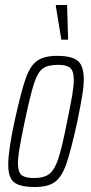

<svg xmlns="http://www.w3.org/2000/svg" viewBox="-20 -742 363 770"><path d="M13 -81Q13 -138 38 -254Q64 -372 82 -424.5Q100 -477 128 -497.5Q156 -518 209 -518Q268 -518 292 -498Q316 -478 316 -423Q316 -396 309.5 -357.5Q303 -319 290 -254Q264 -136 246 -84.5Q228 -33 200.5 -12.5Q173 8 120 8Q61 8 37 -10.5Q13 -29 13 -81ZM249 -254Q263 -321 269.5 -359.5Q276 -398 276 -422Q276 -457 261.5 -469.5Q247 -482 213 -482Q172 -482 151.5 -467Q131 -452 116.5 -407.5Q102 -363 79 -254Q65 -187 58.5 -149Q52 -111 52 -87Q52 -52 66.5 -40Q81 -28 116 -28Q157 -28 178 -44.5Q199 -61 214 -106Q229 -151 249 -254ZM226 -583 204 -717V-722H249L253 -588V-583Z"/></svg>

Font: Saira Ultra Condensed ExLight
Style: Italic
Weight: 200
Width: 1
Italic angle: -12°
Designer: Hector Gatti with collaboration of the Omnibus-Type team
Foundry: Omnibus-Type
Version: Version 1.001; ttfautohint (v1.8)